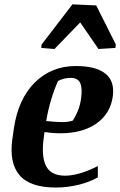

<svg xmlns="http://www.w3.org/2000/svg" viewBox="-20 -840 545 871"><path d="M491.7 -402.3Q480.5 -323.7 417.2 -279.5Q354 -235.4 253.4 -235.4Q233.9 -235.4 214.8 -237.1Q195.8 -238.8 182.1 -241.2L178.7 -216.3Q166.5 -131.8 188.7 -87.4Q210.9 -43 275.9 -43Q305.7 -43 344.2 -54.2Q382.8 -65.4 423.8 -86.9V-35.2Q384.3 -13.2 334.5 -1.2Q284.7 10.7 233.4 10.7Q116.2 10.7 68.6 -45.2Q21 -101.1 36.1 -209.5L42.5 -254.9Q62 -390.1 137.5 -465.3Q212.9 -540.5 324.2 -540.5Q414.6 -540.5 457.8 -506.3Q501 -472.2 491.7 -402.3ZM243.2 -472.7Q226.6 -436 212.6 -389.9Q198.7 -343.8 189.5 -291Q207.5 -289.1 226.6 -287.6Q245.6 -286.1 260.7 -286.1Q274.9 -286.1 287.6 -287.8Q300.3 -289.6 309.6 -292.5Q323.2 -312.5 333.3 -337.4Q343.3 -362.3 347.7 -391.6Q354.5 -442.4 343.3 -464.6Q332 -486.8 300.3 -486.8Q286.1 -486.8 271.7 -483.4Q257.3 -480 243.2 -472.7ZM503.4 -622.6 426.8 -617.7 343.8 -738.3 227.1 -617.7 167 -622.6 168.9 -638.2 308.6 -820.3 416.5 -815.4 505.4 -638.2Z"/></svg>

Font: Noticia Text
Style: Bold Italic
Weight: 700
Italic angle: -8°
Designer: JM Sole
Foundry: JM Sole
Version: Version 1.003